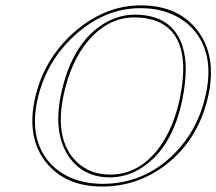

<svg xmlns="http://www.w3.org/2000/svg" viewBox="-20 -678 798 708"><path d="M749 -329.1Q713.9 -164.6 590.3 -69.3Q486.3 9.8 356.9 9.8Q222.7 9.8 151.4 -77.1Q78.1 -168 107.9 -310.1Q140.1 -460.4 255.9 -561.5Q367.7 -657.7 498 -658.2Q637.7 -658.2 709 -564.9Q778.8 -472.2 749 -329.1ZM475.6 -613.8Q377.9 -613.8 303.7 -525.9Q240.7 -450.2 214.4 -327.1Q180.2 -165.5 259.8 -84Q310.1 -34.2 386.2 -34.2Q496.1 -34.2 571.3 -139.6Q620.1 -209.5 642.1 -310.1Q691.9 -544.9 559.1 -599.6Q522.5 -613.8 475.6 -613.8ZM739.3 -331.1Q772.5 -486.3 686.5 -576.2Q638.2 -625.5 564 -641.6Q532.2 -647.9 498 -647.9Q364.3 -647.9 252.4 -544.9Q147.5 -446.8 117.7 -308.1Q85 -155.3 172.9 -67.9Q220.2 -22 291 -6.8Q322.8 -0.5 356.9 0Q511.7 0 622.6 -111.3Q711.4 -200.7 739.3 -331.1ZM475.6 -624Q617.2 -624 653.8 -504.9Q665 -467.3 665 -421.9Q664.6 -370.1 651.9 -308.1Q615.2 -134.8 506.8 -62Q450.2 -24.4 386.2 -23.9Q285.6 -23.9 232.4 -102.5Q194.8 -159.2 194.8 -241.2Q195.3 -283.2 204.6 -329.1Q245.1 -520.5 366.2 -592.8Q419.4 -623.5 475.6 -624Z"/></svg>

Font: Linux Biolinum Outline O
Style: Italic
Weight: 400
Italic angle: -12°
Designer: Philipp H. Poll
Foundry: Philipp H. Poll
Version: Version 0.6.2